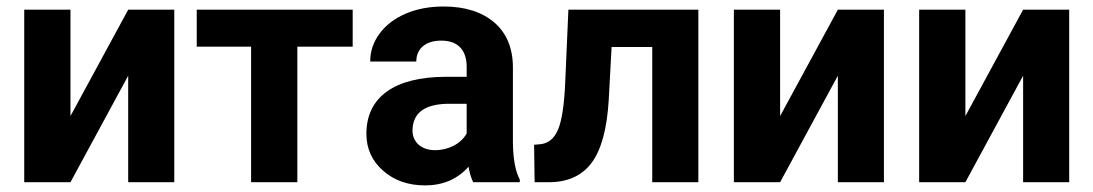

<svg xmlns="http://www.w3.org/2000/svg" viewBox="-20 -558 3348 588"><path d="M195.8 -202.6V-528.3H54.2V0H195.8L372.6 -326.2V0H513.7V-528.3H372.6Z M1060.1 -528.3H582.5V-415H749V0H890.6V-415H1060.1Z M1571.8 0V-8.3C1558.1 -34.2 1551.3 -71.8 1550.8 -122.1V-351.1C1550.8 -410.2 1531.7 -456.5 1493.7 -489.3C1455.1 -522 1403.3 -538.1 1338.4 -538.1C1295.4 -538.1 1256.8 -530.8 1222.2 -516.1C1187.5 -501 1161.1 -480.5 1142.1 -454.6C1123 -428.7 1113.8 -400.4 1113.8 -369.6H1254.9C1254.9 -409.2 1283.7 -433.6 1331.1 -433.6C1385.3 -433.6 1409.2 -401.9 1409.2 -353V-322.8H1344.2C1187.5 -322.3 1102.1 -260.3 1102.1 -148.4C1102.1 -103 1119.1 -64.9 1153.3 -35.2C1187 -5.4 1230 9.8 1281.7 9.8C1336.4 9.8 1380.9 -9.3 1415 -47.4C1418 -28.3 1422.9 -12.7 1429.2 0ZM1312.5 -98.1C1269.5 -98.1 1243.2 -123.5 1243.2 -158.7L1243.7 -167C1248 -215.8 1285.6 -240.2 1356.4 -240.2H1409.2V-149.4C1392.1 -118.2 1354 -98.1 1312.5 -98.1Z M1720.7 -528.3 1710.9 -304.2C1708 -236.8 1700.7 -189 1689 -161.1C1677.2 -133.3 1658.7 -118.2 1633.3 -116.2L1615.7 -114.7L1617.2 0H1665C1721.7 -1 1764.2 -21.5 1793 -61C1821.8 -100.6 1838.9 -164.1 1844.2 -251L1853 -414.1H1977.5V0H2118.7V-528.3Z M2369.1 -202.6V-528.3H2227.5V0H2369.1L2545.9 -326.2V0H2687V-528.3H2545.9Z M2936.5 -202.6V-528.3H2794.9V0H2936.5L3113.3 -326.2V0H3254.4V-528.3H3113.3Z"/></svg>

Font: Roboto
Style: Bold
Weight: 700
Designer: Google
Version: Version 2.137; 2017